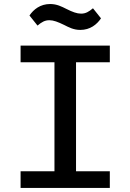

<svg xmlns="http://www.w3.org/2000/svg" viewBox="-20 -922 640 942"><path d="M518.8 0V-81.7H353V-616.5H518.8V-698.2H81V-616.5H247.2V-81.7H81V0ZM124.6 -845.9 164.1 -796.5C184.3 -813.6 199.9 -822.8 222.3 -822.8C242.5 -822.8 263.8 -814.6 295.1 -799.4C317.1 -788.4 340.6 -775.2 373.9 -775.2C422.2 -775.2 455.3 -801.8 475.5 -832L436.1 -881.4C415.8 -864.3 400.2 -855.1 377.8 -855.1C357.6 -855.1 335.9 -862.9 305 -878.6C282.7 -889.6 259.2 -902.3 225.9 -902.3C177.9 -902.3 144.5 -875.7 124.6 -845.9Z"/></svg>

Font: Margiela Mono Medium
Style: Regular
Weight: 500
Designer: Mike Abbink, Paul van der Laan, Pieter van Rosmalen
Foundry: Bold Monday
Version: Version 2.003 2021